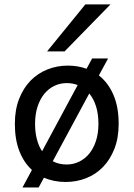

<svg xmlns="http://www.w3.org/2000/svg" viewBox="-20 -801 597 858"><path d="M136.7 -247.6Q136.7 -209.5 144.8 -179Q152.8 -148.4 168 -125L327.1 -420.9Q304.2 -429.7 278.3 -429.7Q248.5 -429.7 222.7 -417.2Q196.8 -404.8 177.7 -381.3Q158.7 -357.9 147.7 -324.2Q136.7 -290.5 136.7 -247.6ZM419.9 -247.6Q419.9 -291.5 409.2 -325.7Q398.4 -359.9 378.9 -383.3L215.8 -80.6Q242.7 -65.9 278.3 -65.9Q307.6 -65.9 333.5 -78.4Q359.4 -90.8 378.7 -114.3Q397.9 -137.7 408.9 -171.4Q419.9 -205.1 419.9 -247.6ZM462.9 -539.6 421.9 -463.9Q463.4 -431.6 486.8 -377.4Q510.3 -323.2 510.3 -247.6Q510.3 -184.6 491.2 -136Q472.2 -87.4 439.9 -54.4Q407.7 -21.5 364.7 -4.6Q321.8 12.2 273.4 12.2Q246.6 12.2 222.4 7.3Q198.2 2.4 176.3 -6.8L152.8 36.6H80.6L122.6 -41.5Q86.4 -74.7 66.4 -126.2Q46.4 -177.7 46.4 -247.6Q46.4 -310.5 65.4 -359.1Q84.5 -407.7 116.7 -440.7Q148.9 -473.6 191.9 -490.7Q234.9 -507.8 283.2 -507.8Q328.1 -507.8 366.7 -493.7L391.6 -539.6ZM473.6 -781.2 268.6 -571.3H190.4L361.3 -781.2Z"/></svg>

Font: Andika FrenchTight
Style: Regular
Weight: 400
Designer: Victor Gaultney, Annie Olsen, Julie Remington, Don Collingsworth, Eric Hays, Becca Hirsbrunner
Foundry: SIL International
Version: Version 5.000 ; Dig1 Dig4Opn Dig7 LnSpcTght